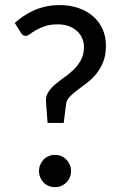

<svg xmlns="http://www.w3.org/2000/svg" viewBox="-20 -746 490 773"><path d="M39.5 -653.5Q55.5 -668 74.5 -681Q93.5 -694 116 -704Q138.5 -714 164.5 -719.8Q190.5 -725.5 221 -725.5Q261 -725.5 295 -714Q329 -702.5 353.8 -681.2Q378.5 -660 392.5 -629.8Q406.5 -599.5 406.5 -562Q406.5 -524 395.2 -496.2Q384 -468.5 367 -448Q350 -427.5 329.8 -412.2Q309.5 -397 291.8 -383.5Q274 -370 261 -356.8Q248 -343.5 246 -327L236.5 -251H171.5L165.5 -334Q163 -356.5 173.5 -373.5Q184 -390.5 201 -405.2Q218 -420 238.2 -434Q258.5 -448 276.2 -465.2Q294 -482.5 306 -504.5Q318 -526.5 318 -556.5Q318 -577.5 309.8 -594.5Q301.5 -611.5 287.2 -623.5Q273 -635.5 254 -641.8Q235 -648 213 -648Q183 -648 161.5 -640.8Q140 -633.5 125 -624.8Q110 -616 100.5 -608.8Q91 -601.5 85 -601.5Q71.5 -601.5 65 -613ZM137 -57.5Q137 -71 142 -82.8Q147 -94.5 155.5 -103.5Q164 -112.5 176 -117.5Q188 -122.5 201.5 -122.5Q215 -122.5 226.8 -117.5Q238.5 -112.5 247.2 -103.5Q256 -94.5 261 -82.8Q266 -71 266 -57.5Q266 -43.5 261 -31.8Q256 -20 247.2 -11.2Q238.5 -2.5 226.8 2.5Q215 7.5 201.5 7.5Q188 7.5 176 2.5Q164 -2.5 155.5 -11.2Q147 -20 142 -31.8Q137 -43.5 137 -57.5Z"/></svg>

Font: Lato Medium
Style: Regular
Weight: 500
Designer: Lukasz Dziedzic
Foundry: tyPoland Lukasz Dziedzic
Version: Version 2.006; 2014-01-15